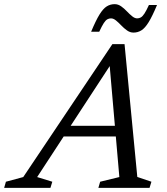

<svg xmlns="http://www.w3.org/2000/svg" viewBox="-85 -905 804 925"><path d="M191.5 -247.5 209 -299H532L514.5 -247.5ZM576.5 -52.5 644.5 -29.5 635.5 0H389L397.5 -29.5L490 -52L440.5 -621H466L94 -52L167 -29.5L158 0H-65L-56.5 -29.5L27 -52L456.5 -692.5H515ZM671.5 -881Q649 -827 631.2 -798.2Q613.5 -769.5 596.2 -758.8Q579 -748 558 -748Q541.5 -748 526.8 -758.5Q512 -769 499.2 -782.5Q486.5 -796 474 -806.2Q461.5 -816.5 449.5 -816.5Q440.5 -816.5 432.2 -812Q424 -807.5 415 -793.8Q406 -780 393 -752H354Q376.5 -806 394.2 -834.8Q412 -863.5 429.2 -874.2Q446.5 -885 467.5 -885Q484 -885 498.8 -874.5Q513.5 -864 526.2 -850.5Q539 -837 551.5 -826.8Q564 -816.5 576 -816.5Q585 -816.5 593.2 -821Q601.5 -825.5 610.8 -839.5Q620 -853.5 632.5 -881Z"/></svg>

Font: Newsreader 14pt
Style: Italic
Weight: 400
Italic angle: -17°
Designer: Hugues Gentile
Foundry: Production Type
Version: Version 1.003